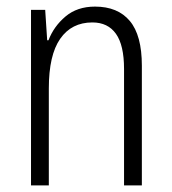

<svg xmlns="http://www.w3.org/2000/svg" viewBox="-20 -562 521 582"><path d="M268 -542Q337 -542 373.5 -498.5Q410 -455 410 -363V0H356V-353Q356 -425 331.5 -459.5Q307 -494 260 -494Q197 -494 162.5 -444.5Q128 -395 128 -294V0H74V-532H117L123 -440H127Q143 -482 178.5 -512Q214 -542 268 -542Z"/></svg>

Font: Noto Sans Telugu Condensed Light
Style: Regular
Weight: 300
Width: 3
Designer: Jelle Bosma - Monotype Design Team
Foundry: Monotype Imaging Inc.
Version: Version 2.005; ttfautohint (v1.8.4.7-5d5b)